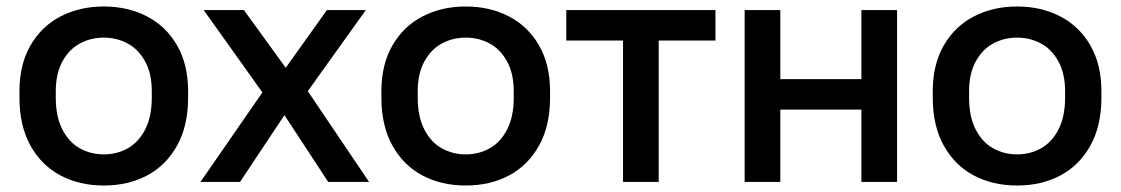

<svg xmlns="http://www.w3.org/2000/svg" viewBox="-20 -561 3456 592"><path d="M40 -260V-280Q40 -362 74 -421Q108 -480 167 -510.5Q226 -541 300 -541Q374 -541 433 -510.5Q492 -480 526 -421Q560 -362 560 -280V-260Q560 -173 526 -112Q492 -51 433.5 -20Q375 11 300 11Q225 11 166.5 -20Q108 -51 74 -112Q40 -173 40 -260ZM448 -260V-280Q448 -334 427.5 -371.5Q407 -409 373.5 -427Q340 -445 300 -445Q260 -445 226.5 -427Q193 -409 172.5 -371.5Q152 -334 152 -280V-260Q152 -201 172.5 -161.5Q193 -122 226.5 -103.5Q260 -85 300 -85Q340 -85 373.5 -103.5Q407 -122 427.5 -161.5Q448 -201 448 -260Z M789 -276 608 -530H732L861 -352L988 -530H1108L929 -280L1118 0H992L857 -206L720 0H598Z M1156 -260V-280Q1156 -362 1190 -421Q1224 -480 1283 -510.5Q1342 -541 1416 -541Q1490 -541 1549 -510.5Q1608 -480 1642 -421Q1676 -362 1676 -280V-260Q1676 -173 1642 -112Q1608 -51 1549.5 -20Q1491 11 1416 11Q1341 11 1282.5 -20Q1224 -51 1190 -112Q1156 -173 1156 -260ZM1564 -260V-280Q1564 -334 1543.5 -371.5Q1523 -409 1489.5 -427Q1456 -445 1416 -445Q1376 -445 1342.5 -427Q1309 -409 1288.5 -371.5Q1268 -334 1268 -280V-260Q1268 -201 1288.5 -161.5Q1309 -122 1342.5 -103.5Q1376 -85 1416 -85Q1456 -85 1489.5 -103.5Q1523 -122 1543.5 -161.5Q1564 -201 1564 -260Z M1901 -436H1726V-530H2186V-436H2011V0H1901Z M2276 -530H2386V-317H2636V-530H2746V0H2636V-223H2386V0H2276Z M2856 -260V-280Q2856 -362 2890 -421Q2924 -480 2983 -510.5Q3042 -541 3116 -541Q3190 -541 3249 -510.5Q3308 -480 3342 -421Q3376 -362 3376 -280V-260Q3376 -173 3342 -112Q3308 -51 3249.5 -20Q3191 11 3116 11Q3041 11 2982.5 -20Q2924 -51 2890 -112Q2856 -173 2856 -260ZM3264 -260V-280Q3264 -334 3243.5 -371.5Q3223 -409 3189.5 -427Q3156 -445 3116 -445Q3076 -445 3042.5 -427Q3009 -409 2988.5 -371.5Q2968 -334 2968 -280V-260Q2968 -201 2988.5 -161.5Q3009 -122 3042.5 -103.5Q3076 -85 3116 -85Q3156 -85 3189.5 -103.5Q3223 -122 3243.5 -161.5Q3264 -201 3264 -260Z"/></svg>

Font: .
Style: 
Weight: 500
Designer: A.Korolkova, Vitaly Kuzmin
Foundry: ParaType Ltd
Version: Version 1.000; Glyphs 3.2, build 3192.0